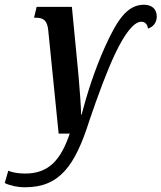

<svg xmlns="http://www.w3.org/2000/svg" viewBox="-110 -565 683 812"><path d="M-4 227C141 227 207 138 268 -55C305 -164 342 -264 378 -340C417 -421 455 -473 488 -473C503 -473 513 -463 516 -444C537 -451 553 -469 553 -495C553 -525 534 -545 499 -545C427 -545 385 -479 334 -367C288 -265 255 -157 235 -80H233C233 -114 226 -198 222 -246L194 -536H45L34 -490H42C75 -490 90 -477 94 -437L138 0H185C147 111 97 169 -4 169C-34 169 -59 164 -75 157L-90 209C-68 220 -37 227 -4 227Z"/></svg>

Font: Noto Serif Condensed Semi
Style: Italic
Weight: 600
Width: 3
Italic angle: -12°
Designer: Monotype Design Team
Foundry: Monotype Imaging Inc.
Version: Version 1.901